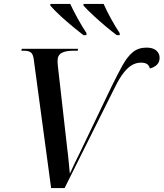

<svg xmlns="http://www.w3.org/2000/svg" viewBox="-20 -964 838 984"><path d="M154 -652Q151 -684 139.5 -694Q128 -704 103 -704H89L92 -714H380L378 -704H355Q316 -704 295.5 -692.5Q275 -681 275 -653Q275 -646 275.5 -637.5Q276 -629 277 -622L325 -199Q329 -170 332 -135.5Q335 -101 338 -74Q350 -100 363.5 -129Q377 -158 392 -187L552 -521Q583 -584 607.5 -628.5Q632 -673 660.5 -696.5Q689 -720 731 -720Q764 -720 781 -705Q798 -690 798 -668Q798 -646 784.5 -632.5Q771 -619 748 -613Q745 -627 734.5 -635Q724 -643 702 -643Q681 -643 660 -632.5Q639 -622 616 -594Q593 -566 567 -513L311 0H242ZM407 -784Q384 -802 353 -827.5Q322 -853 291.5 -881Q261 -909 238 -935V-944H340Q355 -911 378.5 -868.5Q402 -826 423 -795V-784ZM578 -784Q554 -802 523.5 -827.5Q493 -853 462.5 -881Q432 -909 408 -935V-944H511Q526 -910 549 -868Q572 -826 593 -795L594 -784Z"/></svg>

Font: Noto Serif Display Medium
Style: Italic
Weight: 500
Italic angle: -12°
Designer: Monotype Design Team
Foundry: Monotype Imaging Inc.
Version: Version 2.009